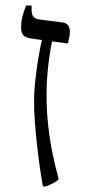

<svg xmlns="http://www.w3.org/2000/svg" viewBox="-20 -667 317 693"><path d="M135 6Q129 -26 123.5 -65Q118 -104 113.5 -145Q109 -186 106 -225.5Q103 -265 103 -299Q103 -339 108 -382.5Q113 -426 120 -466.5Q127 -507 135 -538H172Q163 -497 158 -461Q153 -425 150.5 -391.5Q148 -358 148 -324Q148 -267 154 -213.5Q160 -160 170 -111.5Q180 -63 192 -20Q184 -12 172.5 -6Q161 0 145 6ZM225 -510 92 -528Q72 -531 64 -540Q56 -549 56 -569Q56 -587 60 -603.5Q64 -620 74 -647H94V-634Q94 -614 101 -606Q108 -598 126 -596L206 -586Q219 -584 225.5 -576Q232 -568 232 -552Q232 -544 230.5 -535Q229 -526 225 -510Z"/></svg>

Font: Noto Serif Hebrew Light
Style: Regular
Weight: 300
Version: Version 2.003